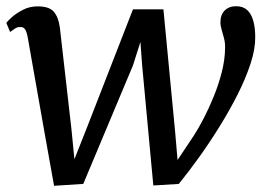

<svg xmlns="http://www.w3.org/2000/svg" viewBox="-20 -588 857 618"><path d="M154 10 123 -163 69 -469Q65.5 -486.5 60.5 -493.8Q55.5 -501 46.5 -501Q36 -501.5 28.2 -496Q20.5 -490.5 12.5 -485L0.5 -514Q4 -520 18 -532.5Q32 -545 53.5 -556.2Q75 -567.5 101 -567.5Q138.5 -567.5 153.2 -550.2Q168 -533 172.5 -500.5L210 -172L219.5 -75.5L259.5 -176.5L408 -558H506L543.5 -166L551.5 -73L604.5 -152.5Q619 -175 635.8 -207.2Q652.5 -239.5 668 -277.5Q683.5 -315.5 693.8 -355.5Q704 -395.5 704.5 -433Q705 -449.5 701.2 -464.2Q697.5 -479 693.5 -492Q689.5 -505 689.5 -516.5Q689.5 -540.5 703.2 -554.2Q717 -568 740 -568Q762 -568 775.5 -555.8Q789 -543.5 795.2 -521.2Q801.5 -499 801.5 -469Q802 -431 786.8 -384Q771.5 -337 745.8 -285.8Q720 -234.5 688 -182.8Q656 -131 621.8 -83.2Q587.5 -35.5 555.5 4L473.5 9L437.5 -378L432 -453L408 -377.5L248 4Z"/></svg>

Font: Merriweather Light 18pt
Style: Italic
Weight: 400
Italic angle: -7.8°
Version: Version 2.101